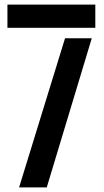

<svg xmlns="http://www.w3.org/2000/svg" viewBox="-20 -820 454 840"><path d="M12.5 -698.5V-800H397V-698.5ZM63.5 0 264.5 -652.5H381.5L184.5 0Z"/></svg>

Font: Big Shoulders Stencil Text Thin
Style: Bold
Weight: 700
Version: Version 2.001